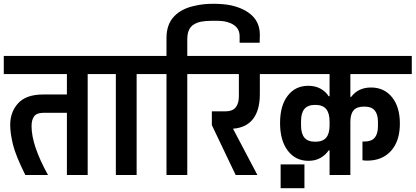

<svg xmlns="http://www.w3.org/2000/svg" viewBox="-30 -926 2199 1016"><path d="M524 -534H434V0H324V-329H199Q165 -329 151 -311Q137 -293 137 -258Q137 -157 224 0H104Q53 -102 38.5 -161.5Q24 -221 24 -265Q24 -334 66.5 -380Q109 -426 198 -426H324V-534H-10V-630H524Z M783 -534H693V0H583V-534H494V-630H783Z M1345 -742Q1345 -710 1344 -700H1238V-735Q1238 -792 1170 -810Q1150 -816 1112 -816H1092Q1059 -816 1032 -811Q996 -803 978.5 -781.5Q961 -760 961 -719V-630H1051V-534H961V0H851V-534H762V-630H851V-725Q851 -797 891.5 -839.5Q932 -882 1004 -896Q1045 -906 1099 -906Q1151 -906 1191 -898Q1264 -882 1304.5 -843Q1345 -804 1345 -742Z M1429 -534H1345V-428Q1345 -343 1309 -296.5Q1273 -250 1203 -245L1332 0H1217L1091 -264V-337H1166Q1200 -337 1217 -357.5Q1234 -378 1234 -417V-534H1030V-630H1429Z M1828 -413Q1866 -463 1933 -463Q2003 -463 2044.5 -411.5Q2086 -360 2086 -272Q2086 -180 2039.5 -128Q1993 -76 1913 -76Q1902 -76 1888 -78V-177H1897Q1936 -177 1953 -197.5Q1970 -218 1970 -258V-281Q1970 -321 1953 -341.5Q1936 -362 1897 -362Q1858 -362 1841 -342Q1824 -322 1824 -281V0H1714V-130H1709Q1693 -106 1666 -90.5Q1639 -75 1602 -75Q1534 -75 1493 -128.5Q1452 -182 1452 -275Q1452 -367 1492.5 -419.5Q1533 -472 1601 -472Q1639 -472 1666.5 -456.5Q1694 -441 1709 -417H1714V-534H1409V-630H2149V-534H1824V-413ZM1714 -283Q1714 -327 1696 -349Q1678 -371 1638 -371Q1599 -371 1581 -349.5Q1563 -328 1563 -285V-262Q1563 -219 1581 -197.5Q1599 -176 1638 -176Q1678 -176 1696 -197.5Q1714 -219 1714 -262Z M1581 -56ZM1455 -56H1581V70H1455Z"/></svg>

Font: Pragati Narrow
Style: Bold
Weight: 700
Designer: Hector Gatti, Marcela Romero, Pablo Cosgaya and Nicolas Silva
Foundry: Omnibus-Type
Version: Version 1.010; ttfautohint (v1.3)